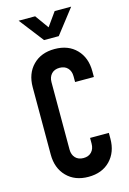

<svg xmlns="http://www.w3.org/2000/svg" viewBox="-146 -1050 761 1135"><g transform="rotate(-15 235.0 -483.0)"><path d="M432 -204V-169Q432 -86 382.5 -35Q333 16 249.5 16Q166.5 16 116.8 -35Q67 -86 67 -169V-581Q67 -664.5 116.8 -715.2Q166.5 -766 249.5 -766Q333 -766 382.5 -715.2Q432 -664.5 432 -581V-546H317V-581Q317 -612.5 299 -631.8Q281 -651 249.5 -651Q218 -651 200 -631.8Q182 -612.5 182 -581V-169Q182 -137.5 200 -118.2Q218 -99 249.5 -99Q281 -99 299 -118.2Q317 -137.5 317 -169V-204ZM204 -833 88.5 -982.5H189.5L249.5 -899L309 -982.5H410L294 -833Z"/></g></svg>

Font: Mohave SemiBold
Style: Regular
Weight: 600
Designer: Gumpita Rahayu
Foundry: Tokotype
Version: Version 2.003